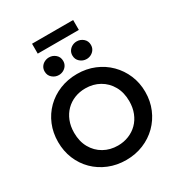

<svg xmlns="http://www.w3.org/2000/svg" viewBox="-244 -1234 1317 1412"><g transform="rotate(-30 415.0 -528.0)"><path d="M415 15Q335.5 15 267.8 -12.8Q200 -40.5 150 -90Q100 -139.5 72.5 -206Q45 -272.5 45 -350Q45 -428 72.5 -494.5Q100 -561 150 -610.5Q200 -660 267.8 -687.5Q335.5 -715 415 -715Q494 -715 561.5 -687Q629 -659 679 -609Q729 -559 757 -492.8Q785 -426.5 785 -350Q785 -272.5 757 -206Q729 -139.5 679 -90Q629 -40.5 561.5 -12.8Q494 15 415 15ZM415 -107.5Q464.5 -107.5 507.2 -124.8Q550 -142 581.8 -173.8Q613.5 -205.5 631.2 -250.2Q649 -295 649 -350Q649 -423.5 618 -478Q587 -532.5 534 -562.5Q481 -592.5 415 -592.5Q365 -592.5 322.5 -575.5Q280 -558.5 248.2 -526.5Q216.5 -494.5 198.8 -450Q181 -405.5 181 -350Q181 -276.5 211.8 -222Q242.5 -167.5 295.5 -137.5Q348.5 -107.5 415 -107.5ZM297.5 -774Q266.5 -774 242.5 -794.8Q218.5 -815.5 218.5 -849Q218.5 -871.5 229.5 -888.2Q240.5 -905 258.8 -914.2Q277 -923.5 297.5 -923.5Q328.5 -923.5 352.2 -903Q376 -882.5 376 -849Q376 -826.5 365 -809.8Q354 -793 336 -783.5Q318 -774 297.5 -774ZM533 -774Q502 -774 478 -794.8Q454 -815.5 454 -849Q454 -871 465 -887.8Q476 -904.5 494 -914Q512 -923.5 533 -923.5Q564 -923.5 587.8 -903Q611.5 -882.5 611.5 -849Q611.5 -826.5 600.5 -809.8Q589.5 -793 571.5 -783.5Q553.5 -774 533 -774ZM240.5 -988.5V-1072.5H589.5V-988.5Z"/></g></svg>

Font: Geologica Roman Medium
Style: Regular
Weight: 500
Designer: Sindre Bremnes, Frode Helland
Foundry: Monokrom Skriftforlag AS
Version: Version 1.010;gftools[0.9.28]